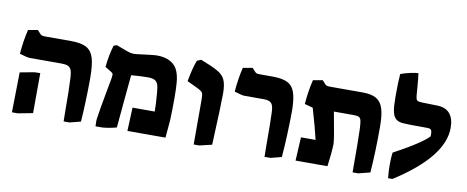

<svg xmlns="http://www.w3.org/2000/svg" viewBox="-66 -1043 3271 1346"><g transform="rotate(10 1569.5 -370.0)"><path d="M428 -49Q428 -214 423 -301Q421 -335 413.5 -353Q406 -371 390 -378Q374 -385 343 -385H116Q100 -385 45 -402Q52 -494 72 -576L140 -588L158 -568Q167 -557 174.5 -554.5Q182 -552 202 -552H382Q455 -552 492.5 -531.5Q530 -511 545 -461.5Q560 -412 560 -317Q560 -250 557 -161Q554 -72 549 -8L471 12H429Q429 -25 428 -49ZM66 -273 168 -292 209 -293 208 -8 103 12H61Z M654 -38Q662 -100 695 -277Q703 -315 707 -341Q710 -359 710 -368Q710 -376 706 -380.5Q702 -385 687 -394L652 -415Q660 -500 682 -572L705 -579L750 -562Q789 -547 803 -543.5Q817 -540 832 -540Q846 -540 904 -548Q914 -549 946 -553Q978 -557 995 -557Q1051 -557 1090 -535.5Q1129 -514 1145 -473Q1158 -441 1162 -396Q1166 -351 1166 -280Q1166 -195 1163 -127L1152 0H881L888 -167H1046Q1046 -218 1039 -302Q1036 -341 1028.5 -360Q1021 -379 1004.5 -387Q988 -395 955 -395Q908 -395 839 -389Q833 -331 828.5 -278.5Q824 -226 820 -188L804 -11Q747 4 702 7H655Z M1355 -287Q1355 -327 1353 -340.5Q1351 -354 1344 -361Q1337 -368 1314 -380L1236 -417Q1253 -512 1275 -569L1304 -581Q1387 -549 1422 -529Q1464 -507 1480 -472.5Q1496 -438 1496 -374Q1496 -298 1483 -8L1394 13H1355Z M1858 -70Q1858 -237 1855 -301Q1854 -350 1839 -367.5Q1824 -385 1786 -385H1645Q1629 -385 1574 -402Q1581 -494 1601 -576L1669 -588L1687 -568Q1696 -557 1703.5 -554.5Q1711 -552 1731 -552H1817Q1886 -552 1923.5 -533.5Q1961 -515 1976.5 -470Q1992 -425 1993 -342Q1993 -271 1989 -173Q1985 -75 1979 -8L1902 12H1859Q1859 -36 1858 -70Z M2483 -297Q2481 -338 2477 -355.5Q2473 -373 2461.5 -379Q2450 -385 2423 -385H2283Q2320 -193 2320 -159Q2320 -143 2315 -85L2305 0H2078L2087 -167H2191Q2172 -251 2132 -386Q2123 -388 2073 -402Q2080 -494 2100 -576L2168 -588L2186 -568Q2195 -557 2202.5 -554.5Q2210 -552 2230 -552H2460Q2522 -552 2556.5 -531.5Q2591 -511 2605.5 -464.5Q2620 -418 2620 -335Q2620 -147 2609 -9L2526 12H2486Q2486 -220 2483 -297Z M2733 -85Q2733 -136 2738 -173Q2835 -225 2898 -266.5Q2961 -308 2981 -332Q2982 -356 2979.5 -367Q2977 -378 2969.5 -382Q2962 -386 2945 -386Q2796 -386 2771 -389Q2731 -393 2713.5 -417.5Q2696 -442 2692 -499Q2690 -535 2690 -570Q2690 -665 2695 -725Q2724 -736 2763 -744.5Q2802 -753 2820 -753Q2824 -729 2831 -643L2834 -602Q2836 -580 2839.5 -571Q2843 -562 2851.5 -559Q2860 -556 2881 -555L2920 -554Q2948 -554 2996 -552Q3052 -549 3080.5 -514Q3109 -479 3109 -414Q3109 -208 2769 9H2738Q2733 -44 2733 -85Z"/></g></svg>

Font: Suez One
Style: Regular
Weight: 400
Version: Version 1.000